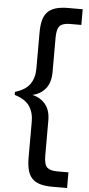

<svg xmlns="http://www.w3.org/2000/svg" viewBox="-67 -857 527 1134"><g transform="rotate(5 196.5 -290.0)"><path d="M290 240Q245 240 215 231Q185 222 167 202.5Q149 183 141.5 152.5Q134 122 134 80V-133Q134 -187 108.5 -224.5Q83 -262 20 -281V-299Q83 -318 108.5 -355.5Q134 -393 134 -447V-660Q134 -702 141.5 -732Q149 -762 167 -781.5Q185 -801 215 -810.5Q245 -820 290 -820H376V-727H310Q267 -727 249 -709.5Q231 -692 231 -638V-437Q231 -373 202 -337Q173 -301 124 -290Q173 -279 202 -243.5Q231 -208 231 -148V61Q231 113 249 130Q267 147 310 147H376V240Z"/></g></svg>

Font: Tilda Sans Semibold
Style: Regular
Weight: 600
Designer: ParaType Ltd
Foundry: ParaType Ltd
Version: Version 1.009